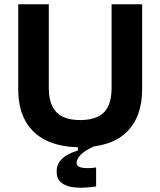

<svg xmlns="http://www.w3.org/2000/svg" viewBox="-20 -680 756 905"><path d="M433 199Q406 203 374 204.5Q342 206 313 200.5Q284 195 265.5 178Q247 161 247 128Q247 99 262.5 79.5Q278 60 301 48Q324 36 347 30V7L427 0V8Q384 27 362.5 47.5Q341 68 341 89Q341 100 352 105.5Q363 111 378.5 112Q394 113 409.5 112Q425 111 433 109ZM359 14Q299 14 251.5 1.5Q204 -11 169 -34.5Q134 -58 111 -91.5Q88 -125 77 -167Q66 -209 66 -259V-660H210V-264Q210 -213 226.5 -179.5Q243 -146 275.5 -130Q308 -114 358 -114Q408 -114 441 -130Q474 -146 490 -179.5Q506 -213 506 -264V-660H650V-259Q650 -129 577 -57.5Q504 14 359 14Z"/></svg>

Font: Bricolage Grotesque 24pt
Style: Bold
Weight: 700
Designer: Mathieu Triay
Foundry: Atelier Triay
Version: Version 1.001;gftools[0.9.33.dev8+g029e19f]